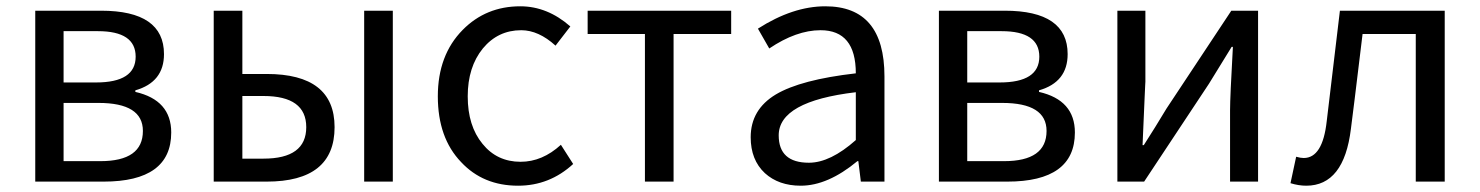

<svg xmlns="http://www.w3.org/2000/svg" viewBox="-20 -577 4701 610"><path d="M92 -543H301Q501 -543 501 -405Q501 -316 410 -290V-285Q524 -259 524 -156Q524 0 309 0H92ZM285 -315Q411 -315 411 -397Q411 -478 291 -478H182V-315ZM299 -65Q434 -65 434 -161Q434 -250 293 -250H182V-65Z M659 -543H750V-342H827Q1043 -342 1043 -173Q1043 0 827 0H659ZM817 -73Q953 -73 953 -173Q953 -272 817 -272H750V-73ZM1137 -543H1228V0H1137Z M1445 -62Q1371 -139 1371 -271Q1371 -402 1450 -482Q1524 -557 1633 -557Q1719 -557 1792 -493L1745 -432Q1691 -481 1636 -481Q1562 -481 1514 -423Q1466 -364 1466 -271Q1466 -177 1513 -120Q1559 -63 1634 -63Q1703 -63 1762 -117L1801 -56Q1726 13 1626 13Q1515 13 1445 -62Z M2029 -469H1847V-543H2303V-469H2120V0H2029Z M2410 -27Q2365 -69 2365 -141Q2365 -229 2445 -277Q2524 -324 2699 -344Q2699 -481 2587 -481Q2510 -481 2424 -423L2388 -486Q2499 -557 2602 -557Q2790 -557 2790 -334V0H2715L2707 -65H2704Q2610 13 2524 13Q2454 13 2410 -27ZM2699 -132V-284Q2454 -255 2454 -147Q2454 -60 2550 -60Q2618 -60 2699 -132Z M2963 -543H3172Q3372 -543 3372 -405Q3372 -316 3281 -290V-285Q3395 -259 3395 -156Q3395 0 3180 0H2963ZM3156 -315Q3282 -315 3282 -397Q3282 -478 3162 -478H3053V-315ZM3170 -65Q3305 -65 3305 -161Q3305 -250 3164 -250H3053V-65Z M3530 -543H3619V-316Q3619 -326 3610 -116H3614Q3650 -172 3686 -232L3892 -543H3977V0H3888V-227Q3888 -268 3897 -428H3893L3821 -311L3615 0H3530Z M4080 5 4098 -79Q4112 -75 4122 -75Q4182 -75 4195 -191L4237 -543H4570V0H4478V-469H4309Q4278 -212 4272 -168Q4250 13 4130 13Q4106 13 4080 5Z"/></svg>

Font: Source Han Sans K Regular
Style: Regular
Weight: 400
Designer: Ryoko NISHIZUKA  (kana & ideographs); Paul D. Hunt (Latin, Greek & Cyrillic); Wenlong ZHANG  (bopomofo); Sandoll Communi
Foundry: Adobe Systems Incorporated
Version: Version 1.00 July 18, 2014, initial release